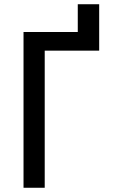

<svg xmlns="http://www.w3.org/2000/svg" viewBox="-20 -886 540 906"><path d="M91 0V-735H347V-866H448V-647H191V0Z"/></svg>

Font: Iosevka SS18 Semibold
Style: Regular
Weight: 600
Monospace: yes
Designer: Belleve Invis
Foundry: Belleve Invis
Version: Version 25.1.1; ttfautohint (v1.8.4)